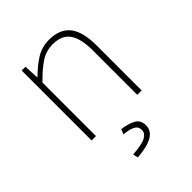

<svg xmlns="http://www.w3.org/2000/svg" viewBox="-201 -601 928 928"><g transform="rotate(-45 263.0 -137.0)"><path d="M96 0V-478H122L126 -402H128Q166 -440 205.5 -465Q245 -490 294 -490Q368 -490 403 -445.5Q438 -401 438 -308V0H408V-304Q408 -384 381 -423Q354 -462 292 -462Q247 -462 210 -438Q173 -414 126 -366V0ZM196 216 190 190Q256 185 280 171.5Q304 158 304 136Q304 112 283 101.5Q262 91 226 88L236 62Q290 71 312 86.5Q334 102 334 134Q334 171 299 191Q264 211 196 216Z"/></g></svg>

Font: SourceSans3VF
Style: Regular
Weight: 200
Designer: Paul D. Hunt
Foundry: Adobe
Version: Version 3.052;hotconv 1.1.0;makeotfexe 2.6.0